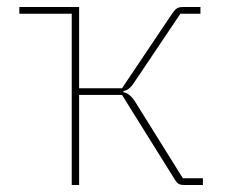

<svg xmlns="http://www.w3.org/2000/svg" viewBox="-20 -526 639 546"><path d="M184 -487H35V-506H205V-275H327L470 -488C479 -501 485 -506 500 -506H550V-487H493L368 -301C353 -278 346 -270 331 -267V-264C346 -260 355 -253 371 -226L500 -19H557V0H503C491 0 485 -3 478 -14L327 -256H205V0H184Z"/></svg>

Font: Plexus Sans Thin
Style: Regular
Weight: 250
Version: Version 2.001;PS 002.001;hotconv 1.0.70;makeotf.lib2.5.58329